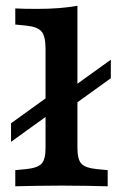

<svg xmlns="http://www.w3.org/2000/svg" viewBox="-20 -652 431 672"><path d="M18.6 -155.6V-220.5L169.7 -329.4V-264.5ZM222 -273.2V-338.1L367.9 -443.1V-378.2ZM195.2 -2.4Q146.7 -2.4 108.3 -1.6Q69.8 -0.8 33.5 0V-56.5L70.2 -60Q111.1 -64 125.2 -78.8Q139.4 -93.6 139.4 -133.6V-208.2H251V-133.6Q251 -93.6 265.2 -78.8Q279.3 -64 320.3 -60L356.9 -56.5V0Q321.1 -0.8 282.4 -1.6Q243.7 -2.4 195.2 -2.4ZM139.4 -208.2V-480.8Q139.4 -525.2 125.2 -541.9Q111.1 -558.6 70.2 -562.5L33.5 -566.1V-622.5Q48.7 -621.7 65.4 -621.3Q82.2 -620.9 108.8 -620.9Q151.4 -620.9 187.2 -623.7Q223.1 -626.6 251 -631.8V-622.5V-208.2Z"/></svg>

Font: Playfair 5pt SemiExpanded Light
Style: Regular
Weight: 300
Width: 6
Designer: Claus Eggers Sørensen
Foundry: Claus Eggers Sørensen
Version: Version 2.203